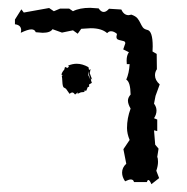

<svg xmlns="http://www.w3.org/2000/svg" viewBox="-20 -466 484 496"><path d="M293.5 -441.4Q299.8 -426.8 312.5 -426.8L319.3 -428.2Q330.6 -424.3 335.2 -418.5Q339.8 -412.6 342.5 -406.7Q345.2 -400.9 348.6 -395.8Q352.1 -390.6 360.8 -388.7Q374.5 -385.7 374.5 -346.2L374 -333L384.8 -326.7L385.3 -287.1Q380.4 -280.3 380.4 -271.5Q380.4 -258.8 392.6 -248L381.8 -218.3L377.9 -198.2Q384.3 -189.9 384.3 -180.2Q384.3 -170.4 377.9 -160.6L386.2 -157.2V-127.4L377.9 -129.4L380.9 -92.3L389.6 -82L386.2 -60.5Q388.2 -57.1 388.2 -47.9Q388.2 -37.6 383.8 -24.9L391.1 -5.9L371.1 9.8Q366.7 -1 363.3 -1Q360.8 -1 359.4 4.4H326.2Q324.7 -2.4 317.9 -2.4Q313 -2.4 303.2 2.4Q295.4 -8.8 295.4 -20Q295.4 -33.2 306.2 -43L298.8 -80.6L314.9 -104.5Q308.1 -120.6 308.1 -135.3Q308.1 -160.6 317.4 -185.5Q310.5 -197.3 310.5 -206.1Q310.5 -213.9 317.4 -221.7Q316.9 -254.4 306.2 -260.3Q313.5 -276.9 314.9 -300.3H307.6L307.1 -309.1Q307.1 -323.2 313 -331.1L298.3 -338.4L303.7 -354Q303.7 -358.4 300 -359.6Q296.4 -360.8 292.2 -361.6Q288.1 -362.3 284.4 -364Q280.8 -365.7 280.8 -371.1L282.2 -378.4Q274.4 -385.3 266.6 -385.3Q261.2 -385.3 256.8 -380.4Q242.7 -393.1 214.4 -393.1L189.9 -391.6L180.7 -378.9L168.5 -387.7L140.1 -381.8L115.7 -390.6Q109.9 -381.3 90.3 -381.3L72.3 -382.8Q69.8 -390.1 61 -390.1Q52.2 -390.1 33.7 -381.3L34.7 -387.7Q34.7 -401.4 18.6 -403.3V-415.5L35.2 -441.9L41.5 -433.6L106.9 -445.3L119.1 -437L135.3 -443.8H158.7L168.5 -437Q185.5 -445.8 212.9 -445.8L234.9 -444.3Q240.7 -435.1 248 -435.1Q254.4 -435.1 261.7 -443.4ZM158.2 -293.9 155.8 -296.4Q167 -301.3 178.2 -301.3Q192.9 -301.3 208.5 -292.5L210 -285.2L213.9 -287.6L211.9 -276.9L218.3 -259.8L214.8 -263.7V-262.2Q214.8 -257.8 217.3 -252L210 -247.6L210.4 -242.2L206.5 -240.7L203.1 -231.9L196.3 -231.4L199.2 -228.5L189 -227.5L180.2 -223.6L181.2 -227.5L173.8 -221.7Q170.4 -227.1 166.5 -227.1Q163.6 -227.1 159.7 -223.6L150.4 -236.8L144.5 -240.2Q141.6 -243.2 141.1 -254.9Q140.6 -266.6 139.6 -270L142.1 -272L138.7 -272.9Q140.1 -279.8 146 -286.1L147.9 -293L154.3 -290.5ZM210 -282.2 208 -272 213.4 -260.3 210 -272.5Z"/></svg>

Font: Truetypewriter PolyglOTT
Style: Regular
Weight: 400
Designer: Sergey Beatoff a.k.a. Sam_T
Version: Version 3.76